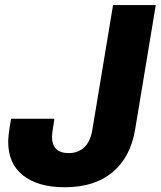

<svg xmlns="http://www.w3.org/2000/svg" viewBox="-20 -748 650 777"><path d="M242.2 9.8Q134.3 9.8 73.7 -37.8Q13.2 -85.4 13.2 -174.3Q13.2 -186 15.1 -203.9Q17.1 -221.7 24.9 -267.6H200.2Q193.4 -225.6 191.9 -213.1Q190.4 -200.7 190.4 -195.3Q190.4 -128.4 258.3 -128.4Q295.4 -128.4 320.6 -151.6Q345.7 -174.8 353.5 -221.2L437.5 -727.5H610.4L526.9 -224.1Q508.3 -111.8 435.3 -51Q362.3 9.8 242.2 9.8Z"/></svg>

Font: Inter Extra Bold
Style: Italic
Weight: 800
Italic angle: -9.39999°
Designer: Rasmus Andersson
Foundry: rsms
Version: Version 4.000;git-3c8e0fc